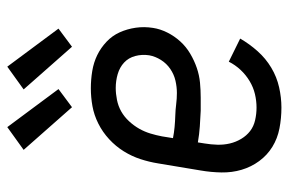

<svg xmlns="http://www.w3.org/2000/svg" viewBox="-156 -648 811 540"><g transform="rotate(-90 250.0 -377.5)"><path d="M218 8Q188 8 159.5 2.5Q131 -3 107.5 -17.5Q84 -32 67.5 -54.5Q51 -77 43 -104Q35 -131 35.5 -160.5Q36 -190 41 -219L61 -339Q65 -364 73 -388.5Q81 -413 95 -435.5Q109 -458 129 -476.5Q149 -495 173 -507Q197 -519 222 -523.5Q247 -528 272 -528Q297 -528 321 -524Q345 -520 365.5 -510Q386 -500 403 -484Q420 -468 429.5 -447Q439 -426 442.5 -402Q446 -378 442 -353Q439 -333 429 -313Q419 -293 404 -276.5Q389 -260 369.5 -248.5Q350 -237 329.5 -230Q309 -223 288 -221Q267 -219 246 -219H209Q187 -220 165 -221.5Q143 -223 120 -227L117 -208Q114 -190 113.5 -172Q113 -154 117 -137Q121 -120 130 -105Q139 -90 152 -80Q165 -70 182.5 -66Q200 -62 218 -62Q237 -62 256 -66.5Q275 -71 292.5 -81.5Q310 -92 324 -107Q338 -122 347 -140L412 -108Q397 -82 376.5 -59Q356 -36 330 -20.5Q304 -5 275 1.5Q246 8 218 8ZM259 -286Q276 -286 293.5 -290Q311 -294 326.5 -304.5Q342 -315 352 -331Q362 -347 365 -364Q368 -384 363 -403Q358 -422 344.5 -434.5Q331 -447 312 -452.5Q293 -458 273 -458Q257 -458 239.5 -454.5Q222 -451 207 -442.5Q192 -434 179.5 -420.5Q167 -407 158.5 -392Q150 -377 145 -360.5Q140 -344 137 -328L132 -297Q147 -294 163 -292.5Q179 -291 195.5 -290.5Q212 -290 227.5 -288Q243 -286 259 -286ZM389 -581 269 -717 333 -763 440 -619ZM219 -581 99 -717 163 -763 270 -619Z"/></g></svg>

Font: Iosevka Curly Slab
Style: Italic
Weight: 400
Italic angle: -9°
Monospace: yes
Designer: Belleve Invis
Foundry: Belleve Invis
Version: Version 22.1.2; ttfautohint (v1.8.4)